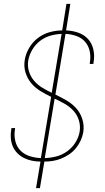

<svg xmlns="http://www.w3.org/2000/svg" viewBox="-20 -863 540 991"><path d="M166 108 189 -29Q167 -29 145 -33.5Q123 -38 104 -47.5Q85 -57 70 -72Q55 -87 46.5 -106.5Q38 -126 36 -148.5Q34 -171 38 -193L39 -202H58L57 -194Q52 -164 59 -135Q66 -106 85.5 -86Q105 -66 133.5 -57Q162 -48 191 -47L244 -363Q215 -377 188 -393.5Q161 -410 141 -434Q121 -458 111.5 -489.5Q102 -521 108 -555Q113 -586 131 -616.5Q149 -647 176.5 -667.5Q204 -688 236.5 -697Q269 -706 301 -706L323 -843H343L321 -706Q353 -705 383.5 -694.5Q414 -684 434.5 -661.5Q455 -639 462 -607Q469 -575 463 -542L462 -533H443L444 -541Q449 -571 443 -599Q437 -627 419 -647.5Q401 -668 373.5 -677.5Q346 -687 318 -688L266 -375Q295 -361 323.5 -344.5Q352 -328 373.5 -304Q395 -280 405 -248Q415 -216 410 -181Q406 -159 396.5 -138Q387 -117 372 -98.5Q357 -80 337 -66.5Q317 -53 296 -44.5Q275 -36 253 -32.5Q231 -29 209 -29L186 108ZM247 -384 298 -688Q269 -687 240.5 -679Q212 -671 187.5 -652.5Q163 -634 147 -607Q131 -580 126 -552Q121 -522 129.5 -494.5Q138 -467 156 -446Q174 -425 198 -410.5Q222 -396 247 -384ZM211 -47Q241 -48 270.5 -55.5Q300 -63 326 -81.5Q352 -100 369 -127Q386 -154 391 -183Q396 -214 387 -242.5Q378 -271 358.5 -292Q339 -313 313.5 -327.5Q288 -342 262 -354Z"/></svg>

Font: Iosevka Thin
Style: Italic
Weight: 100
Italic angle: -9°
Monospace: yes
Designer: Belleve Invis
Foundry: Belleve Invis
Version: Version 32.5.0; ttfautohint (v1.8.4)